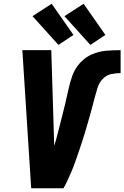

<svg xmlns="http://www.w3.org/2000/svg" viewBox="-20 -1002 662 1022"><path d="M146 0H318Q331 -23 342 -47Q353 -71 363 -95Q373 -119 381.5 -143.5Q390 -168 398.5 -192.5Q407 -217 415 -241.5Q423 -266 430.5 -290.5Q438 -315 445 -339.5Q452 -364 459 -388.5Q466 -413 472.5 -438Q479 -463 485.5 -487.5Q492 -512 500 -537Q508 -562 527 -582Q546 -602 571.5 -607.5Q597 -613 622 -613V-735Q584 -735 546 -732Q508 -729 471 -713.5Q434 -698 406 -667Q378 -636 365 -599Q352 -562 344 -524.5Q336 -487 327 -449.5Q318 -412 308.5 -375Q299 -338 289.5 -300.5Q280 -263 269 -226Q268 -235 268 -245L253 -735H99ZM461 -763 541 -816 425 -982 323 -916ZM291 -763 371 -816 255 -982 153 -916Z"/></svg>

Font: Iosevka Sparkle Heavy Oblique
Style: Regular
Weight: 900
Italic angle: -9°
Designer: Belleve Invis
Foundry: Belleve Invis
Version: Version 4.5.0; ttfautohint (v1.8.3)